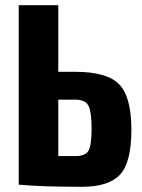

<svg xmlns="http://www.w3.org/2000/svg" viewBox="-20 -710 547 738"><path d="M204 -434H269Q391 -434 438 -386Q485 -338 485 -211Q485 -86 441.5 -39Q398 8 295 8Q138 8 56 0H52V-690H204ZM204 -110H269Q308 -110 320 -130.5Q332 -151 332 -216Q332 -280 320 -303.5Q308 -327 269 -327H204Z"/></svg>

Font: exo2condensed_b
Style: Bold
Weight: 700
Width: 3
Designer: Natanael Gama
Version: Version 1.001;PS 001.001;hotconv 1.0.70;makeotf.lib2.5.58329